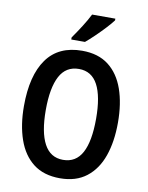

<svg xmlns="http://www.w3.org/2000/svg" viewBox="-101 -1009 841 1090"><g transform="rotate(10 320.0 -463.5)"><path d="M591 -358Q591 -248 562 -165.5Q533 -83 473 -36.5Q413 10 321 10Q227 10 167 -36.5Q107 -83 78 -166.5Q49 -250 49 -359Q49 -535 117 -630Q185 -725 321 -725Q414 -725 473.5 -679Q533 -633 562 -550.5Q591 -468 591 -358ZM175 -358Q175 -230 211 -163Q247 -96 320 -96Q394 -96 429.5 -162Q465 -228 465 -358Q465 -487 429.5 -553.5Q394 -620 321 -620Q246 -620 210.5 -553Q175 -486 175 -358ZM474 -927Q460 -908 434 -880Q408 -852 379 -824Q350 -796 327 -777H248V-789Q274 -826 298.5 -864.5Q323 -903 340 -937H474Z"/></g></svg>

Font: Noto Sans Hebrew Condensed SemiBold
Style: Regular
Weight: 600
Width: 3
Designer: Monotype Design Team
Foundry: Monotype Imaging Inc.
Version: Version 2.004; ttfautohint (v1.8.4.7-5d5b)